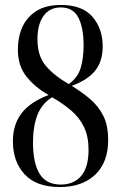

<svg xmlns="http://www.w3.org/2000/svg" viewBox="-20 -744 487 774"><path d="M221 10Q127 10 79.5 -41Q32 -92 32 -175Q32 -242 67 -287.5Q102 -333 176 -361Q121 -392 86.5 -435.5Q52 -479 52 -545Q52 -594 70 -634.5Q88 -675 126.5 -699.5Q165 -724 226 -724Q312 -724 353 -676Q394 -628 394 -557Q394 -497 363.5 -459Q333 -421 269 -398Q310 -373 343 -345Q376 -317 396 -278Q416 -239 416 -180Q416 -89 363.5 -39.5Q311 10 221 10ZM257 -405Q294 -431 305.5 -471Q317 -511 317 -561Q317 -632 296 -673Q275 -714 225 -714Q180 -714 155.5 -680Q131 -646 131 -586Q131 -519 164 -479.5Q197 -440 257 -405ZM225 0Q278 0 307.5 -35Q337 -70 337 -140Q337 -193 319 -231Q301 -269 268 -297.5Q235 -326 190 -352Q148 -326 130.5 -279.5Q113 -233 113 -171Q113 -87 139.5 -43.5Q166 0 225 0Z"/></svg>

Font: Noto Serif Display ExtraCondensed Medium
Style: Regular
Weight: 500
Width: 2
Designer: Monotype Design Team
Foundry: Monotype Imaging Inc.
Version: Version 2.009